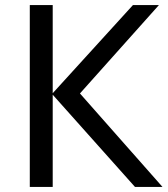

<svg xmlns="http://www.w3.org/2000/svg" viewBox="-20 -734 658 754"><path d="M618 0H510L187 -362V0H97V-714H187V-368L502 -714H604L294 -367Z"/></svg>

Font: Noto Sans
Style: Regular
Weight: 400
Designer: Monotype Design Team
Foundry: Monotype Imaging Inc.
Version: Version 2.007